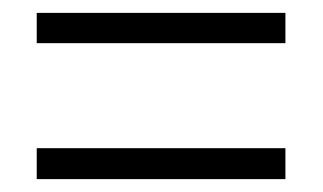

<svg xmlns="http://www.w3.org/2000/svg" viewBox="-20 -501 501 298"><path d="M37 -434V-481H423V-434ZM37 -223V-271H423V-223Z"/></svg>

Font: Noto Sans Khmer Condensed Light
Style: Regular
Weight: 300
Width: 3
Designer: Danh Hong and the Monotype Design Team
Foundry: Monotype Imaging Inc.
Version: Version 2.004; ttfautohint (v1.8.4.7-5d5b)